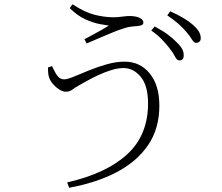

<svg xmlns="http://www.w3.org/2000/svg" viewBox="-20 -817 1040 900"><path d="M820 -534Q809 -534 800.5 -551.5Q792 -569 776 -589Q760 -610 740 -631Q720 -652 689 -674L705 -693Q741 -674 766.5 -655Q792 -636 808 -619Q827 -601 834.5 -586Q842 -571 841 -556Q841 -544 835 -538.5Q829 -533 820 -534ZM295 38Q479 -4 576.5 -94Q674 -184 674 -332Q674 -415 640 -456.5Q606 -498 559 -498Q533 -498 502 -488.5Q471 -479 441 -465Q411 -451 386 -437Q361 -423 347 -415Q331 -406 318.5 -396.5Q306 -387 289 -387Q275 -387 260 -396Q245 -405 233 -418Q221 -431 215 -442Q208 -457 206.5 -469Q205 -481 205 -501L224 -507Q234 -485 242.5 -471Q251 -457 260.5 -451Q270 -445 281 -445Q295 -445 325.5 -457.5Q356 -470 396 -486.5Q436 -503 480 -515.5Q524 -528 564 -528Q637 -528 682 -472.5Q727 -417 727 -322Q727 -214 674 -136.5Q621 -59 526 -9.5Q431 40 304 63ZM376 -633Q398 -645 418.5 -656Q439 -667 457.5 -677.5Q476 -688 490 -697Q476 -699 446 -704.5Q416 -710 379 -727Q342 -744 307 -779L320 -797Q376 -760 422.5 -748Q469 -736 514 -736Q529 -736 552 -739Q575 -742 587 -742Q603 -742 617.5 -739Q632 -736 642 -729Q652 -722 652 -711Q652 -703 644.5 -699.5Q637 -696 624 -695Q614 -694 597.5 -692.5Q581 -691 560 -684Q537 -677 505.5 -664Q474 -651 442.5 -637.5Q411 -624 386 -613ZM899 -616Q888 -617 879 -633Q870 -649 853 -668Q835 -689 815 -706.5Q795 -724 764 -745L778 -764Q814 -748 840.5 -732Q867 -716 884 -701Q904 -683 912.5 -668.5Q921 -654 921 -638Q921 -627 914.5 -621.5Q908 -616 899 -616Z"/></svg>

Font: Noto Serif SC ExtraLight
Style: Regular
Weight: 200
Designer: Ryoko NISHIZUKA 西塚涼子 (kana & ideographs); Frank Grießhammer (Latin, Greek & Cyrillic); Wenlong ZHANG 张文龙 (bopomofo); San
Foundry: Adobe
Version: Version 2.002-H1;hotconv 1.1.0;makeotfexe 2.6.0